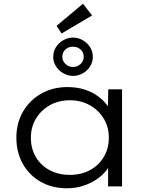

<svg xmlns="http://www.w3.org/2000/svg" viewBox="-20 -1002 800 1032"><path d="M340 10Q260 10 198.5 -25Q137 -60 102.5 -121.5Q68 -183 68 -262Q68 -341 104 -402.5Q140 -464 202 -499Q264 -534 343 -534Q392 -534 433.5 -521Q475 -508 506.5 -485Q538 -462 558 -433.5Q578 -405 583 -375L559 -382L562 -522H636V0H561V-136L581 -147Q575 -117 554 -89Q533 -61 500 -38.5Q467 -16 426 -3Q385 10 340 10ZM356 -62Q416 -62 463.5 -87.5Q511 -113 538 -158.5Q565 -204 565 -262Q565 -319 538 -364Q511 -409 463.5 -436Q416 -463 356 -463Q294 -463 247 -436Q200 -409 173 -364Q146 -319 146 -262Q146 -204 172 -159Q198 -114 245.5 -88Q293 -62 356 -62ZM372 -594Q345 -594 320.5 -608Q296 -622 281 -645.5Q266 -669 266 -696Q266 -725 280.5 -748Q295 -771 319.5 -785.5Q344 -800 372 -800Q401 -800 425.5 -785.5Q450 -771 464.5 -748Q479 -725 479 -696Q479 -669 464.5 -645.5Q450 -622 425.5 -608Q401 -594 372 -594ZM372 -642Q396 -642 413 -658Q430 -674 430 -696Q430 -721 413 -736Q396 -751 372 -751Q347 -751 331 -735.5Q315 -720 315 -696Q315 -674 332 -658Q349 -642 372 -642ZM311 -822 284 -863 426 -982 475 -919Z"/></svg>

Font: Lexend Exa Light
Style: Regular
Weight: 300
Designer: Bonnie Shaver-Troup, Thomas Jockin
Foundry: Lexend
Version: Version 1.007